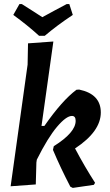

<svg xmlns="http://www.w3.org/2000/svg" viewBox="-20 -907 538 939"><path d="M319 -887 336 -834Q259 -783 199 -732H171Q114 -784 45 -834L75 -887H87Q99 -879 133.5 -857.5Q168 -836 187 -823Q208 -835 249.5 -857Q291 -879 306 -887ZM367 -469Q473 -447 473 -357Q473 -264 347 -181Q394 -92 445 -13L439 -3L336 12L324 6Q276 -86 239 -174L243 -192Q350 -259 350 -316Q350 -340 332 -340Q304 -340 259 -287Q214 -234 160 -126L158 -112L155 -5L32 4L115 -591L117 -695L241 -704L183 -291H197Q284 -416 354 -468Z"/></svg>

Font: Alegreya Sans
Style: Bold Italic
Weight: 700
Italic angle: -7°
Designer: Juan Pablo del Peral
Foundry: Huerta Tipografica
Version: Version 2.007